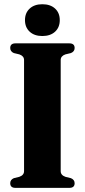

<svg xmlns="http://www.w3.org/2000/svg" viewBox="-20 -910 410 930"><path d="M274 -81Q274 -61.5 297 -53.5L323.5 -47Q341.5 -39.5 341.5 -22.5Q341.5 0 316 0H55Q29.5 0 29.5 -22.5Q29.5 -39.5 47 -47L73.5 -53.5Q96.5 -61.5 96.5 -81V-619.5Q96.5 -638.5 74 -646.5L47 -653Q29.5 -660.5 29.5 -677.5Q29.5 -700 55 -700H316Q341.5 -700 341.5 -677.5Q341.5 -660.5 323.5 -653L296.5 -646.5Q274 -638.5 274 -619.5ZM185 -735.5Q146.5 -735.5 123.8 -756.5Q101 -777.5 101 -812.5Q101 -847.5 123.8 -868.5Q146.5 -889.5 185 -889.5Q224 -889.5 246.8 -868.5Q269.5 -847.5 269.5 -812.5Q269.5 -777.5 246.8 -756.5Q224 -735.5 185 -735.5Z"/></svg>

Font: Fraunces 144pt S050
Style: Bold
Weight: 700
Version: Version 1.000; ttfautohint (v1.8.3)